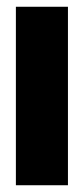

<svg xmlns="http://www.w3.org/2000/svg" viewBox="-20 -548 248 568"><path d="M27 0V-528H181V0Z"/></svg>

Font: Bricolage Grotesque 72pt Condensed ExtraBold
Style: Regular
Weight: 800
Width: 3
Designer: Mathieu Triay
Foundry: Atelier Triay
Version: Version 1.001;gftools[0.9.33.dev8+g029e19f]